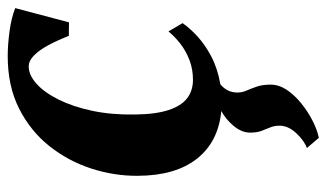

<svg xmlns="http://www.w3.org/2000/svg" viewBox="-194 -392 847 498"><g transform="rotate(-90 229.0 -142.5)"><path d="M94.5 230.5Q114 223.5 133.2 202.8Q152.5 182 152.5 159.5Q152.5 146.5 148.2 136Q144 125.5 139.2 113.2Q134.5 101 134.5 83.5Q134.5 61.5 151.5 41Q168.5 20.5 190.5 8.5Q111 1 67 -54.5Q23 -110 22.5 -208Q22 -268.5 41.2 -328.2Q60.5 -388 99.2 -437Q138 -486 196.5 -515.8Q255 -545.5 333 -545.5Q362 -545.5 397.2 -540.8Q432.5 -536 457.5 -526L420.5 -386.5Q411.5 -386.5 403 -386.8Q394.5 -387 385.5 -387Q373.5 -417.5 360.8 -441Q348 -464.5 334.2 -477.8Q320.5 -491 306 -491Q284 -491 261.5 -471Q239 -451 220.5 -414Q202 -377 191.2 -326.8Q180.5 -276.5 181.5 -216Q182 -162 193 -128.5Q204 -95 223.8 -80Q243.5 -65 271.5 -65Q299 -65 322.5 -74Q346 -83 364.8 -97.5Q383.5 -112 397 -128.5L418.5 -92Q406 -73.5 384.2 -53.5Q362.5 -33.5 331.5 -17.2Q300.5 -1 260 6Q249.5 14.5 244 25.5Q238.5 36.5 238.5 50.5Q238.5 62.5 243.8 74.5Q249 86.5 254 101Q259 115.5 259 136.5Q259 157.5 245.8 177.8Q232.5 198 211.2 215.2Q190 232.5 166.2 244.8Q142.5 257 121 261.5Z"/></g></svg>

Font: Merriweather 72pt ExtraBold
Style: Italic
Weight: 800
Italic angle: -7.8°
Version: Version 2.101